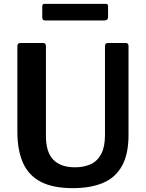

<svg xmlns="http://www.w3.org/2000/svg" viewBox="-20 -965 757 995"><path d="M646 -265Q646 -166 612 -105Q578 -44 513.5 -17Q449 10 358 10Q254 10 191 -23Q128 -56 99 -121.5Q70 -187 70 -283V-724Q70 -742 84 -742H204Q218 -742 218 -726V-261Q218 -176 256.5 -137Q295 -98 369 -98Q416 -98 451 -114.5Q486 -131 505 -168Q524 -205 524 -264V-725Q524 -742 538 -742H633Q646 -742 646 -726V-265ZM540 -933V-876Q540 -859 520 -859H214Q206 -859 202.5 -863Q199 -867 199 -875V-931Q199 -945 210 -945H529Q540 -945 540 -933Z"/></svg>

Font: Libre Franklin Thin SemiBold
Style: Regular
Weight: 600
Version: Version 3.000